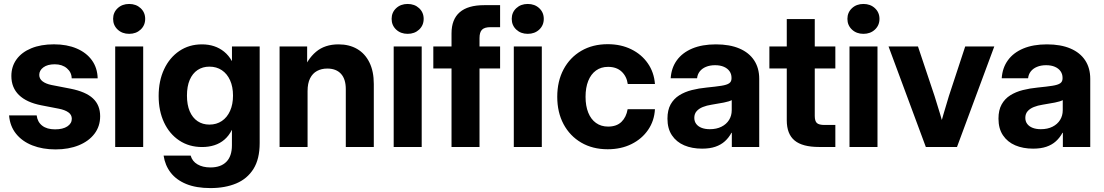

<svg xmlns="http://www.w3.org/2000/svg" viewBox="-20 -754 5664 985"><path d="M264.9 12.5Q198.2 12.5 146 -8.1Q93.8 -28.6 62.4 -67.7Q31 -106.8 26.6 -161.9H168.2Q172.1 -128.4 196.4 -109.4Q220.7 -90.4 262.5 -90.4Q302.7 -90.4 325.6 -105.6Q348.4 -120.8 348.4 -144.7Q348.4 -165.1 330.9 -177.6Q313.3 -190.2 281.6 -196.4L191.2 -213.9Q116.2 -228.6 77.3 -266.5Q38.3 -304.5 38.3 -364Q38.3 -413 64.9 -449.6Q91.4 -486.1 140.5 -506.3Q189.6 -526.6 256.7 -526.6Q323.6 -526.6 373.4 -505.2Q423.3 -483.9 451.4 -445Q479.6 -406 481.1 -352.1H347.8Q347.3 -383.1 323.2 -403.6Q299.1 -424.2 260.9 -424.2Q223.8 -424.2 202.6 -408.5Q181.4 -392.8 181.4 -369.8Q181.4 -349.8 198 -337Q214.6 -324.1 244.1 -318L341.9 -299Q420 -283.5 456.9 -249.1Q493.8 -214.7 493.8 -157.8Q493.8 -106.2 464.8 -68Q435.8 -29.7 384.1 -8.6Q332.4 12.5 264.9 12.5Z M571 0V-515.6H714.6V0ZM642.6 -580.4Q607 -580.4 583.7 -602.2Q560.3 -624.1 560.3 -657.2Q560.3 -690.2 583.7 -712Q607 -733.7 642.6 -733.7Q678.1 -733.7 701.5 -712Q724.8 -690.2 724.8 -657.2Q724.8 -624.1 701.5 -602.2Q678.1 -580.4 642.6 -580.4Z M1059.8 210.9Q986.7 210.9 935.7 190.1Q884.7 169.2 855.7 131.7Q826.7 94.1 819.3 44.1H958.1Q966.1 73.3 993 89.1Q1019.8 105 1059.8 105Q1112.7 105 1141.3 76.1Q1169.8 47.2 1169.8 -8.4V-87.4H1169.3Q1154.3 -57.3 1131.5 -37.8Q1108.7 -18.2 1079.8 -9Q1050.9 0.3 1017 0.3Q949.9 0.3 899.6 -33.3Q849.3 -66.8 821.6 -125.9Q793.9 -185 793.9 -261.5Q793.9 -339.2 822 -399Q850.1 -458.8 900.3 -492.6Q950.4 -526.4 1016 -526.4Q1049.7 -526.4 1078.2 -517Q1106.7 -507.6 1130 -488.7Q1153.3 -469.7 1169.5 -441.1H1170V-515.6H1312.2V-20Q1312.2 61.7 1280.4 112.5Q1248.5 163.4 1191.6 187.2Q1134.7 210.9 1059.8 210.9ZM1054.2 -114.8Q1090.8 -114.8 1118 -133.2Q1145.3 -151.6 1160.3 -185.1Q1175.4 -218.7 1175.4 -263.6Q1175.4 -308.8 1160.3 -342.2Q1145.3 -375.6 1118 -393.9Q1090.8 -412.1 1054.2 -412.1Q1019.6 -412.1 993.6 -394.8Q967.6 -377.4 953.3 -344.2Q939.1 -311 939.1 -263.6Q939.1 -216.4 953.3 -183.1Q967.6 -149.8 993.6 -132.3Q1019.6 -114.8 1054.2 -114.8Z M1557.9 -286.5V0H1414.3V-515.6H1555.7V-381.4H1531.2Q1555.8 -449.9 1601.1 -488.2Q1646.4 -526.4 1716.7 -526.4Q1771.8 -526.4 1812.4 -502.7Q1853 -478.9 1875.3 -433.5Q1897.7 -388.1 1897.7 -322.9V0H1754V-296.5Q1754 -348.4 1729.3 -375.3Q1704.6 -402.3 1659.1 -402.3Q1629.4 -402.3 1606.6 -390Q1583.7 -377.8 1570.8 -352.2Q1557.9 -326.6 1557.9 -286.5Z M1999.7 0V-515.6H2143.4V0ZM2071.3 -580.4Q2035.7 -580.4 2012.4 -602.2Q1989.1 -624.1 1989.1 -657.2Q1989.1 -690.2 2012.4 -712Q2035.7 -733.7 2071.3 -733.7Q2106.8 -733.7 2130.2 -712Q2153.5 -690.2 2153.5 -657.2Q2153.5 -624.1 2130.2 -602.2Q2106.8 -580.4 2071.3 -580.4Z M2545.6 -515.6V-402.7H2203V-515.6ZM2296.4 0V-582.6Q2296.4 -654.7 2338.4 -691.1Q2380.4 -727.5 2463.7 -727.5Q2489.5 -727.5 2513 -727.5Q2536.4 -727.5 2545.6 -727.5V-614.6Q2539.3 -614.6 2523.4 -614.6Q2507.5 -614.6 2496.3 -614.6Q2465.7 -614.6 2452.9 -601.7Q2440 -588.9 2440 -558.3V0Z M2615.9 0V-515.6H2759.6V0ZM2687.5 -580.4Q2651.9 -580.4 2628.6 -602.2Q2605.3 -624.1 2605.3 -657.2Q2605.3 -690.2 2628.6 -712Q2651.9 -733.7 2687.5 -733.7Q2723 -733.7 2746.4 -712Q2769.7 -690.2 2769.7 -657.2Q2769.7 -624.1 2746.4 -602.2Q2723 -580.4 2687.5 -580.4Z M3097.6 11.7Q3020.3 11.7 2962 -22.3Q2903.7 -56.3 2871.2 -117Q2838.8 -177.7 2838.8 -257.4Q2838.8 -337.3 2871.2 -398.2Q2903.7 -459.1 2962 -493.2Q3020.3 -527.3 3097.6 -527.3Q3165.4 -527.3 3218.4 -501.2Q3271.4 -475.2 3303.4 -429.1Q3335.5 -383 3340 -322.9H3200.6Q3195 -362.5 3168.9 -386.7Q3142.9 -411 3099.7 -411Q3063.5 -411 3037.6 -392.3Q3011.6 -373.5 2997.8 -339Q2984 -304.6 2984 -257.4Q2984 -210.6 2997.8 -176.3Q3011.6 -141.9 3037.6 -123.3Q3063.6 -104.6 3099.7 -104.6Q3143.3 -104.6 3168.2 -128.8Q3193 -153 3199.9 -193.8H3340Q3336.8 -134.3 3305 -87.9Q3273.2 -41.4 3219.8 -14.9Q3166.3 11.7 3097.6 11.7Z M3581.8 8.6Q3530.2 8.6 3490.2 -8.4Q3450.2 -25.5 3427.2 -59.8Q3404.2 -94 3404.2 -145.3Q3404.2 -189.2 3420.3 -218.2Q3436.5 -247.2 3464.5 -264.9Q3492.5 -282.6 3529 -291.9Q3565.4 -301.1 3605.6 -304.9Q3652.8 -309.6 3680.7 -314Q3708.6 -318.3 3720.7 -326.7Q3732.8 -335 3732.8 -351.6V-354.9Q3732.8 -374 3722.7 -388.5Q3712.6 -403 3693.8 -411.2Q3675 -419.5 3648.6 -419.5Q3622 -419.5 3601.7 -411Q3581.5 -402.6 3569.8 -387.5Q3558.1 -372.4 3556.1 -352.4H3420.7Q3424.2 -405.8 3452.4 -444.8Q3480.6 -483.7 3531.3 -505.1Q3582.1 -526.4 3652.9 -526.4Q3723.5 -526.4 3773.2 -505.2Q3822.9 -484 3848.9 -444.4Q3875 -404.9 3875 -349.7V0H3734.4V-72.7H3732.5Q3719 -47.6 3698.8 -29.3Q3678.6 -11 3649.9 -1.2Q3621.3 8.6 3581.8 8.6ZM3621.4 -91.2Q3656.1 -91.2 3681.4 -104Q3706.7 -116.7 3720.3 -138.7Q3733.9 -160.6 3733.9 -188.5V-240.3Q3721.7 -233.6 3693.5 -227.9Q3665.4 -222.3 3630.2 -216.8Q3605.6 -213.1 3585.6 -205Q3565.6 -197 3553.8 -183.5Q3541.9 -170 3541.9 -149.4Q3541.9 -131.2 3551.8 -118.1Q3561.7 -105 3579.6 -98.1Q3597.4 -91.2 3621.4 -91.2Z M4265.5 -515.6V-402.7H3927.1V-515.6ZM4016.3 -656.2H4159.9V-159.3Q4159.9 -133.2 4170.5 -123.1Q4181.1 -112.9 4210.2 -112.9Q4222.5 -112.9 4239.4 -112.9Q4256.3 -112.9 4265.5 -112.9V0Q4252.5 0 4229.1 0Q4205.6 0 4181.8 0Q4096.5 0 4056.4 -33.3Q4016.3 -66.5 4016.3 -136.8Z M4338.1 0V-515.6H4481.7V0ZM4409.6 -580.4Q4374.1 -580.4 4350.8 -602.2Q4327.4 -624.1 4327.4 -657.2Q4327.4 -690.2 4350.8 -712Q4374.1 -733.7 4409.6 -733.7Q4445.2 -733.7 4468.5 -712Q4491.9 -690.2 4491.9 -657.2Q4491.9 -624.1 4468.5 -602.2Q4445.2 -580.4 4409.6 -580.4Z M4729.7 0 4538.4 -515.6H4689.4L4774.6 -260.9Q4789.3 -215.4 4802.7 -169.8Q4816 -124.3 4829 -78.8H4794.8Q4807.7 -124.3 4820.7 -169.8Q4833.7 -215.4 4847.9 -260.9L4931.7 -515.6H5080.9L4889.6 0Z M5280 8.6Q5228.5 8.6 5188.5 -8.4Q5148.5 -25.5 5125.5 -59.8Q5102.4 -94 5102.4 -145.3Q5102.4 -189.2 5118.6 -218.2Q5134.7 -247.2 5162.7 -264.9Q5190.7 -282.6 5227.2 -291.9Q5263.7 -301.1 5303.8 -304.9Q5351 -309.6 5379 -314Q5406.9 -318.3 5419 -326.7Q5431.1 -335 5431.1 -351.6V-354.9Q5431.1 -374 5420.9 -388.5Q5410.8 -403 5392 -411.2Q5373.3 -419.5 5346.9 -419.5Q5320.2 -419.5 5300 -411Q5279.8 -402.6 5268 -387.5Q5256.3 -372.4 5254.3 -352.4H5119Q5122.5 -405.8 5150.7 -444.8Q5178.8 -483.7 5229.6 -505.1Q5280.3 -526.4 5351.1 -526.4Q5421.7 -526.4 5471.4 -505.2Q5521.2 -484 5547.2 -444.4Q5573.2 -404.9 5573.2 -349.7V0H5432.7V-72.7H5430.7Q5417.2 -47.6 5397 -29.3Q5376.9 -11 5348.2 -1.2Q5319.5 8.6 5280 8.6ZM5319.7 -91.2Q5354.4 -91.2 5379.7 -104Q5404.9 -116.7 5418.5 -138.7Q5432.1 -160.6 5432.1 -188.5V-240.3Q5420 -233.6 5391.8 -227.9Q5363.6 -222.3 5328.4 -216.8Q5303.9 -213.1 5283.9 -205Q5263.8 -197 5252 -183.5Q5240.1 -170 5240.1 -149.4Q5240.1 -131.2 5250 -118.1Q5260 -105 5277.8 -98.1Q5295.7 -91.2 5319.7 -91.2Z"/></svg>

Font: Inter Khmer Looped
Style: Regular
Weight: 400
Designer: Rasmus Andersson, Sovichet Tep
Foundry: Anagata Design
Version: Version 1.000